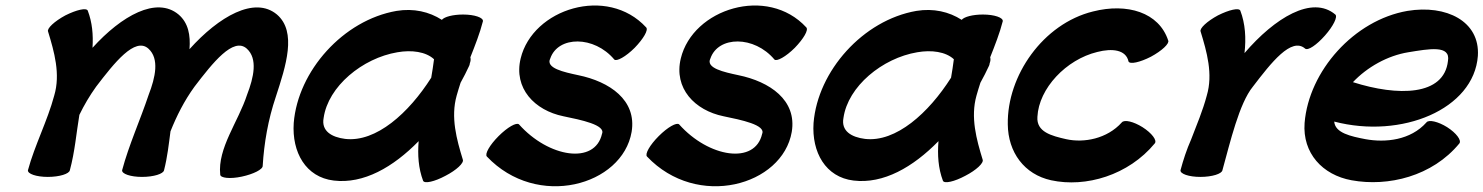

<svg xmlns="http://www.w3.org/2000/svg" viewBox="-20 -609 5308 687"><path d="M152 -496C174 -424 197 -344 174 -267C150 -177 104 -89 80 0C78 13 110 24 151 24C193 24 228 13 230 0C248 -67 253 -132 264 -198C281 -233 301 -267 324 -299C389 -384 463 -478 511 -435C551 -399 536 -332 512 -270C482 -180 441 -90 417 0C415 13 447 24 488 24C530 24 565 13 567 0C579 -47 584 -93 590 -139C612 -194 639 -248 676 -299C741 -384 815 -478 863 -435C903 -399 888 -332 864 -270C833 -174 758 -79 768 16C769 28 803 32 845 23C887 14 921 -3 920 -16C925 -97 939 -180 967 -263C1003 -373 1043 -495 971 -557C891 -624 763 -550 658 -433C662 -483 654 -527 619 -557C540 -623 415 -553 311 -438C314 -485 310 -529 294 -571C289 -582 254 -574 214 -554C175 -533 147 -507 152 -496Z M1636 -38C1614 -110 1592 -189 1614 -267C1618 -282 1623 -297 1628 -313C1639 -333 1650 -354 1659 -374C1660 -377 1661 -379 1661 -382C1664 -390 1665 -397 1663 -404C1680 -447 1697 -490 1708 -533C1710 -546 1678 -557 1637 -557C1601 -557 1570 -549 1561 -538C1516 -567 1460 -580 1399 -570C1208 -537 1046 -355 1031 -169C1024 -64 1074 25 1174 37C1281 50 1387 -11 1478 -104C1474 -55 1477 -7 1494 38C1499 49 1535 41 1574 20C1613 0 1641 -26 1636 -38ZM1215 -112C1167 -118 1129 -140 1138 -187C1154 -300 1277 -401 1402 -422C1453 -431 1504 -424 1533 -397C1530 -375 1527 -353 1523 -331C1443 -205 1326 -99 1215 -112Z M1722 -49C1902 141 2207 55 2240 -137C2259 -251 2161 -317 2049 -340C1998 -351 1931 -365 1949 -400C1977 -481 2106 -482 2178 -396C2186 -388 2219 -406 2251 -438C2282 -470 2301 -502 2292 -511C2153 -662 1886 -578 1843 -400C1817 -293 1893 -214 1996 -193C2059 -180 2148 -162 2134 -130C2109 -19 1943 -45 1837 -164C1828 -172 1796 -154 1764 -122C1732 -90 1714 -58 1722 -49Z M2295 -49C2475 141 2780 55 2813 -137C2832 -251 2734 -317 2622 -340C2571 -351 2504 -365 2522 -400C2550 -481 2679 -482 2751 -396C2759 -388 2792 -406 2824 -438C2855 -470 2874 -502 2865 -511C2726 -662 2459 -578 2416 -400C2390 -293 2466 -214 2569 -193C2632 -180 2721 -162 2707 -130C2682 -19 2516 -45 2410 -164C2401 -172 2369 -154 2337 -122C2305 -90 2287 -58 2295 -49Z M3496 -38C3474 -110 3452 -189 3474 -267C3478 -282 3483 -297 3488 -313C3499 -333 3510 -354 3519 -374C3520 -377 3521 -379 3521 -382C3524 -390 3525 -397 3523 -404C3540 -447 3557 -490 3568 -533C3570 -546 3538 -557 3497 -557C3461 -557 3430 -549 3421 -538C3376 -567 3320 -580 3259 -570C3068 -537 2906 -355 2891 -169C2884 -64 2934 25 3034 37C3141 50 3247 -11 3338 -104C3334 -55 3337 -7 3354 38C3359 49 3395 41 3434 20C3473 0 3501 -26 3496 -38ZM3075 -112C3027 -118 2989 -140 2998 -187C3014 -300 3137 -401 3262 -422C3313 -431 3364 -424 3393 -397C3390 -375 3387 -353 3383 -331C3303 -205 3186 -99 3075 -112Z M4160 -464C4127 -565 4013 -599 3891 -568C3712 -524 3583 -338 3586 -164C3587 -64 3645 15 3741 36C3865 63 4018 18 4112 -96C4121 -107 4101 -133 4068 -154C4036 -174 4003 -182 3994 -171C3941 -112 3858 -97 3795 -111C3742 -123 3688 -137 3692 -191C3697 -293 3795 -396 3906 -423C3960 -437 4009 -431 4018 -389C4023 -378 4059 -386 4098 -406C4137 -427 4165 -453 4160 -464Z M4354 0C4382 -101 4414 -239 4463 -299C4528 -384 4601 -478 4650 -435C4660 -427 4691 -448 4721 -482C4751 -516 4767 -549 4758 -557C4675 -627 4541 -545 4433 -419C4439 -472 4436 -524 4418 -571C4413 -582 4378 -574 4338 -554C4299 -533 4271 -507 4276 -496C4298 -424 4321 -344 4298 -267C4284 -214 4262 -162 4242 -110C4226 -74 4214 -37 4204 0C4202 13 4234 24 4275 24C4317 24 4352 13 4354 0Z M5202 -96C5210 -107 5191 -133 5158 -154C5126 -174 5092 -182 5084 -171C5027 -107 4937 -98 4866 -111C4814 -121 4757 -133 4754 -174C4995 -111 5254 -218 5268 -409C5276 -533 5155 -593 5016 -570C4825 -537 4663 -355 4648 -169C4640 -61 4712 17 4816 36C4947 60 5105 22 5202 -96ZM5019 -422C5093 -434 5171 -449 5161 -391C5147 -265 4981 -264 4821 -315C4872 -369 4945 -410 5019 -422Z"/></svg>

Font: Nupuram Black Oblique
Style: Regular
Weight: 900
Designer: Santhosh Thottingal (santhosh.thottingal@gmail.com)
Foundry: SMC
Version: Version 1.000